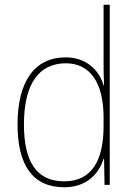

<svg xmlns="http://www.w3.org/2000/svg" viewBox="-20 -780 565 810"><path d="M251 10C347 10 397 -48 417 -110H419L421 0H443V-760H417V-526C417 -491 417 -457 419 -420H417C399 -482 346 -538 257 -538C127 -538 54 -438 54 -255C54 -83 118 10 251 10ZM251 -15C134 -15 81 -98 81 -255C81 -426 144 -513 258 -513C362 -513 417 -428 417 -284V-248C417 -103 367 -15 251 -15Z"/></svg>

Font: Noto Sans Sinhala SemiCondensed Thin
Style: Regular
Weight: 100
Width: 4
Designer: Jelle Bosma - Monotype Design Team
Foundry: Monotype Imaging Inc.
Version: Version 2.006